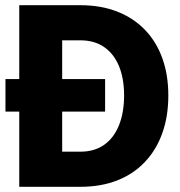

<svg xmlns="http://www.w3.org/2000/svg" viewBox="-20 -718 690 738"><path d="M1 -289V-414H384V-289ZM54 0V-698H289Q368 -698 430.5 -673.5Q493 -649 537 -603.5Q581 -558 604 -494Q627 -430 627 -351Q627 -271 604 -206.5Q581 -142 537 -95.5Q493 -49 430.5 -24.5Q368 0 289 0ZM219 -135H289Q343 -135 380.5 -161.5Q418 -188 437.5 -237Q457 -286 457 -351Q457 -416 437.5 -463.5Q418 -511 380.5 -537Q343 -563 289 -563H219Z"/></svg>

Font: Azeret Mono
Style: Bold
Weight: 700
Designer: Martin Vácha
Foundry: Displaay
Version: Version 1.002